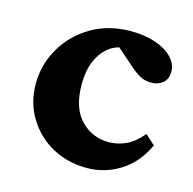

<svg xmlns="http://www.w3.org/2000/svg" viewBox="-74 -512 597 594"><g transform="rotate(15 224.0 -215.0)"><path d="M252.9 7.8Q191.4 7.8 142.1 -19Q92.8 -45.9 63 -94.2Q33.2 -142.6 33.2 -204.1Q33.2 -265.6 64.5 -318.8Q95.7 -372.1 150.4 -404.3Q205.1 -436.5 276.4 -436.5Q319.3 -436.5 353.5 -425.3Q387.7 -414.1 408.2 -393.6Q428.7 -373 428.7 -347.7Q428.7 -323.2 413.6 -311Q398.4 -298.8 377 -298.8Q358.4 -298.8 344.2 -305.7Q330.1 -312.5 311.5 -328.1L240.2 -390.6L290 -378.9Q261.7 -385.7 233.9 -371.1Q206.1 -356.4 188.5 -322.8Q170.9 -289.1 170.9 -238.3Q170.9 -163.1 207.5 -125Q244.1 -86.9 297.9 -86.9Q325.2 -86.9 352.1 -99.1Q378.9 -111.3 404.3 -141.6L435.5 -113.3Q408.2 -53.7 358.9 -22.9Q309.6 7.8 252.9 7.8Z"/></g></svg>

Font: Crimson Pro
Style: Bold
Weight: 700
Designer: Jacques Le Bailly
Foundry: Baron von Fonthausen
Version: Version 1.003